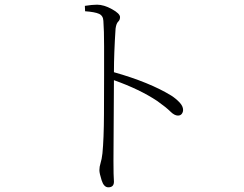

<svg xmlns="http://www.w3.org/2000/svg" viewBox="-20 -765 1040 819"><path d="M342 -740Q373 -745 394 -745Q423 -745 457.5 -726Q492 -707 492 -692Q492 -680 484 -672.5Q476 -665 473 -643Q466 -537 466 -457Q618 -414 711 -357Q731 -344 746 -328Q761 -312 761 -296Q761 -287 755.5 -279.5Q750 -272 739 -272Q724 -272 706.5 -289.5Q689 -307 651 -334Q576 -384 466 -423L464 -78Q464 -15 466 10Q466 34 442 34Q423 34 413.5 4Q404 -26 404 -39Q404 -54 409 -69.5Q414 -85 417 -111Q423 -173 423.5 -277Q424 -381 424 -443Q424 -502 424 -568.5Q424 -635 421 -676Q420 -698 402.5 -706Q385 -714 343 -717Z"/></svg>

Font: Minh Nguyen ExtraLight
Style: Regular
Weight: 250
Designer: Ryoko NISHIZUKA 西塚涼子 (kana & ideographs); Frank Grießhammer (Latin, Greek & Cyrillic); Wenlong ZHANG 张文龙 (bopomofo); San
Foundry: Adobe
Version: Version 1.100;July 7, 2023;FontCreator 14.0.0.2814 64-bit